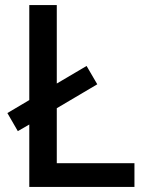

<svg xmlns="http://www.w3.org/2000/svg" viewBox="-20 -734 576 754"><path d="M95 0V-245L50 -219L9 -290L95 -341V-714H203V-406L320 -475L362 -403L203 -309V-93H508V0Z"/></svg>

Font: Noto Sans Gurmukhi Medium
Style: Regular
Weight: 500
Designer: Jelle Bosma - Monotype Design Team
Foundry: Monotype Imaging Inc.
Version: Version 2.004; ttfautohint (v1.8.4.7-5d5b)